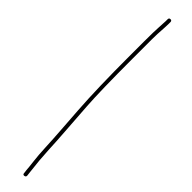

<svg xmlns="http://www.w3.org/2000/svg" viewBox="-325 -641 814 814"><g transform="rotate(45 81.5 -234.0)"><path d="M75 -688C69.3 -688 66.5 -685 66.5 -679V-668C66.5 -660.7 65.8 -648 64.5 -630C63.2 -612 62.5 -582 62.5 -540V-455C62.5 -327.4 65.3 -221.9 71 -138.5C73.3 -104.2 75.8 -68.3 78.5 -31C81.2 6.3 83.2 40.2 84.5 70.5C85.8 100.8 87.8 126.7 90.5 148C93.2 169.3 94.8 185.3 95.5 196L97.5 212C97.5 218 100.3 220.7 106 220C111.7 219.3 114.5 216.3 114.5 211L112.5 194C106.8 148.5 103.2 107 101.5 69.5C100.2 39.2 98.2 5.2 95.5 -32.5C92.8 -70.2 89.5 -118.1 85.5 -176.4C81.5 -234.7 79.5 -327.6 79.5 -455V-571C79.5 -591.7 80.5 -615.5 82.5 -642.5C83.2 -651.5 83.5 -660 83.5 -668V-679C83.5 -685 80.7 -688 75 -688Z"/></g></svg>

Font: Proton
Style: BkExt
Weight: 500
Version: Version 1.017